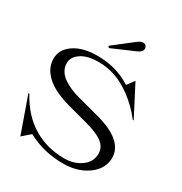

<svg xmlns="http://www.w3.org/2000/svg" viewBox="-215 -1096 1198 1267"><g transform="rotate(30 384.0 -463.0)"><path d="M115.2 1 18.1 -273.9 25.9 -272.9Q94.2 -146 200 -82Q305.7 -18.1 438 -18.1Q511.2 -18.1 565.2 -56.6Q619.1 -95.2 619.1 -158.2Q619.1 -205.6 578.9 -237.8Q538.6 -270 441.9 -295.9L292 -335.9Q218.8 -356 165.5 -385Q112.3 -414.1 80.1 -457.5Q47.9 -501 47.9 -554.2Q47.9 -624 114 -669.4Q180.2 -714.8 291 -714.8Q437 -714.8 548.8 -642.1L589.8 -696.8L710 -464.8H703.1Q642.1 -542.5 573.7 -592.5Q505.4 -642.6 443.8 -662.8Q382.3 -683.1 319.8 -683.1Q232.9 -683.1 185.5 -650.6Q138.2 -618.2 138.2 -571.8Q138.2 -541 153.8 -514.9Q169.4 -488.8 197 -470Q224.6 -451.2 255.4 -438Q286.1 -424.8 323.2 -415L481 -373Q710.9 -313 710.9 -179.2Q710.9 -96.2 634.8 -40.5Q558.6 15.1 448.2 15.1Q298.8 15.1 175.8 -51.8ZM319.8 -808.1 464.8 -920.9Q490.7 -940.9 506.8 -940.9Q522 -940.9 530 -931.9Q538.1 -922.9 538.1 -911.1Q538.1 -885.7 502.9 -871.1L329.1 -795.9Z"/></g></svg>

Font: Messapia
Style: Regular
Weight: 400
Designer: Luca Marsano
Foundry: Collletttivo
Version: Version 1.000;FEAKit 1.0